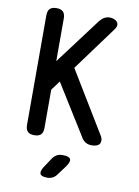

<svg xmlns="http://www.w3.org/2000/svg" viewBox="-104 -808 807 1116"><g transform="rotate(10 300.0 -250.0)"><path d="M189 -42Q189 -15 176.5 -2.5Q164 10 137.5 10Q111 10 98.5 -2.5Q86 -15 86 -42V-688Q86 -715 98.5 -727.5Q111 -740 137.5 -740Q164 -740 176.5 -727.5Q189 -715 189 -688V-436L393 -708Q406 -724 420.5 -732Q435 -740 452 -740Q463 -740 475 -736Q487 -732 494.5 -724Q502 -716 502 -704Q502 -692 490 -676L299 -416L516 -59Q527 -42 527.5 -29Q528 -16 522.5 -7.5Q517 1 505 5.5Q493 10 477 10Q456 10 441 1.5Q426 -7 416 -24L230 -323L189 -268ZM224 183 261 127Q272 111 286.5 103Q301 95 320 95Q359 95 366.5 110Q374 125 351 157L310 212Q300 226 286 233Q272 240 255 240Q220 240 213 225.5Q206 211 224 183Z"/></g></svg>

Font: Maple Mono Medium
Style: Regular
Weight: 500
Monospace: yes
Designer: subframe7536
Version: Version 7.000